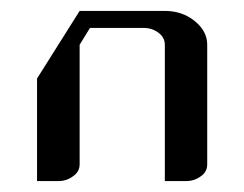

<svg xmlns="http://www.w3.org/2000/svg" viewBox="-20 -332 448 352"><path d="M47.9 0V-188L126 -312H282.2Q314 -312 336.9 -293.5Q359.9 -274.9 359.9 -250V-30.8Q359.9 -16.6 348.1 -8.8Q336.4 0 320.8 0H282.2V-250Q282.2 -263.2 270.5 -272Q258.8 -280.8 243.2 -280.8H145L126 -250V-30.8Q126 -17.1 113.8 -8.8Q102.1 0 86.9 0Z"/></svg>

Font: Hhenum
Style: Regular
Weight: 400
Designer: T. Christopher White
Version: Version 1.0